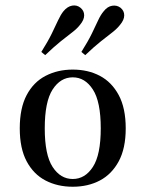

<svg xmlns="http://www.w3.org/2000/svg" viewBox="-20 -688 544 719"><path d="M252.4 11.3Q195.2 11.3 150.4 -12.1Q105.6 -35.5 79.8 -83.9Q54 -132.3 54 -207.3Q54 -283.1 79.8 -331.9Q105.6 -380.6 150.8 -404Q196 -427.4 252.4 -427.4Q309.7 -427.4 354 -404Q398.4 -380.6 424.6 -331.9Q450.8 -283.1 450.8 -207.3Q450.8 -132.3 424.6 -83.9Q398.4 -35.5 354 -12.1Q309.7 11.3 252.4 11.3ZM252.4 -17.7Q298.4 -17.7 327.8 -62.9Q357.3 -108.1 357.3 -207.3Q357.3 -307.3 327.8 -352.8Q298.4 -398.4 252.4 -398.4Q206.5 -398.4 177 -352.8Q147.6 -307.3 147.6 -207.3Q147.6 -108.1 177 -62.9Q206.5 -17.7 252.4 -17.7ZM299.2 -481.5 284.7 -493.5Q309.7 -533.1 323.8 -562.1Q337.9 -591.1 347.6 -612.1Q357.3 -633.1 368.5 -646Q382.3 -663.7 400 -666.5Q417.7 -669.4 431.5 -658.9Q445.2 -647.6 445.2 -630.6Q445.2 -613.7 429.8 -595.2Q418.5 -580.6 400.8 -566.9Q383.1 -553.2 358.1 -533.5Q333.1 -513.7 299.2 -481.5ZM149.2 -481.5 134.7 -493.5Q159.7 -533.1 173.8 -562.1Q187.9 -591.1 197.6 -612.1Q207.3 -633.1 217.7 -646Q232.3 -663.7 250 -666.9Q267.7 -670.2 281.5 -658.9Q295.2 -647.6 295.2 -630.6Q295.2 -613.7 279.8 -595.2Q268.5 -580.6 250.4 -566.9Q232.3 -553.2 207.7 -533.5Q183.1 -513.7 149.2 -481.5Z"/></svg>

Font: Playfair 5pt SemiExpanded Light Medium
Style: Regular
Weight: 500
Version: Version 2.203